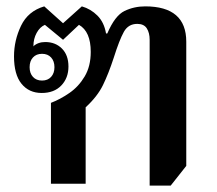

<svg xmlns="http://www.w3.org/2000/svg" viewBox="-20 -577 680 603"><path d="M450 6V-452Q450 -474 441 -488Q432 -502 411 -502Q383 -502 369 -477Q355 -452 337 -395Q321 -346 303.5 -310Q286 -274 249 -240V0H140V-254Q169 -265 198 -285Q227 -305 246 -337Q265 -369 265 -414Q265 -478 228 -499L178 -452L121 -499Q105 -492 95 -473.5Q85 -455 85 -433L84 -431Q99 -445 122 -445Q154 -445 174.5 -424.5Q195 -404 195 -368Q195 -332 172.5 -308.5Q150 -285 111 -285Q71 -285 47.5 -314Q24 -343 24 -400Q24 -450 46 -496Q68 -542 119 -557L178 -504L237 -557Q265 -549 286 -528Q307 -507 313 -472H317Q341 -528 371 -542.5Q401 -557 436 -557Q565 -557 565 -446V-56L516 6ZM112 -324Q130 -324 140.5 -335.5Q151 -347 151 -366Q151 -385 140.5 -396.5Q130 -408 112 -408Q94 -408 83.5 -396.5Q73 -385 73 -366Q73 -347 83.5 -335.5Q94 -324 112 -324Z"/></svg>

Font: Noto Serif Thai SemiCondensed SemiBold
Style: Regular
Weight: 600
Width: 4
Designer: Monotype Design Team
Foundry: Monotype Imaging Inc.
Version: Version 2.002; ttfautohint (v1.8.4.7-5d5b)